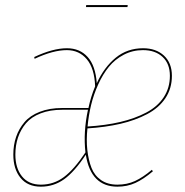

<svg xmlns="http://www.w3.org/2000/svg" viewBox="-20 -715 716 745"><path d="M474.6 -687.5H313.5L314.5 -695.3H475.6ZM239.7 -527.8Q289.6 -527.8 320.1 -493.9Q350.6 -460 355.5 -392.1Q384.3 -454.6 429.2 -491.2Q474.1 -527.8 535.2 -527.8Q585.4 -527.8 616.2 -499.3Q647 -470.7 647 -420.9Q647 -371.6 621.6 -333.7Q596.2 -295.9 550.5 -272Q504.9 -248 447.3 -234.6Q389.6 -221.2 319.3 -216.8Q314.5 -172.9 318.8 -133.3Q323.2 -93.8 335 -63.7Q346.7 -33.7 372.3 -16.1Q397.9 1.5 435.5 1.5Q473.1 1.5 503.9 -12.7Q534.7 -26.9 569.3 -56.2L573.2 -50.3Q536.6 -19.5 505.1 -5.1Q473.6 9.3 435.5 9.3Q332.5 9.3 313 -114.7Q269 -48.3 228.8 -19.5Q188.5 9.3 138.7 9.3Q87.4 9.3 59.6 -24.9Q31.7 -59.1 31.7 -115.2Q31.7 -152.3 42.5 -183.8Q53.2 -215.3 75 -241Q96.7 -266.6 134.3 -281.2Q171.9 -295.9 221.2 -295.9H323.2Q332.5 -340.3 349.1 -379.9Q346.7 -449.7 316.9 -485.1Q287.1 -520.5 239.3 -520.5Q186 -520.5 114.3 -486.8L112.8 -493.7Q185.1 -527.8 239.7 -527.8ZM534.7 -520.5Q494.6 -520.5 460.4 -502.7Q426.3 -484.9 402.6 -455.8Q378.9 -426.8 361.1 -387.5Q343.3 -348.1 333.5 -307.6Q323.7 -267.1 319.8 -224.1Q390.1 -228.5 446.5 -241.7Q502.9 -254.9 547.1 -278.1Q591.3 -301.3 615.2 -337.6Q639.2 -374 639.2 -420.9Q639.2 -467.8 610.8 -494.1Q582.5 -520.5 534.7 -520.5ZM321.3 -289.1H221.7Q173.8 -289.1 137.7 -275.1Q101.6 -261.2 80.8 -236.6Q60.1 -211.9 49.8 -181.4Q39.6 -150.9 39.6 -115.2Q39.6 -62.5 65.4 -30.5Q91.3 1.5 138.7 1.5Q188.5 1.5 228 -28.1Q267.6 -57.6 311.5 -123.5Q302.7 -202.6 321.3 -289.1Z"/></svg>

Font: Fira Sans Compressed Eight
Style: Italic
Weight: 100
Width: 3
Italic angle: -8°
Designer: Carrois Corporate & Edenspiekermann AG
Foundry: Carrois Corporate GbR & Edenspiekermann AG
Version: Version 4.203;PS 004.203;hotconv 1.0.88;makeotf.lib2.5.64775